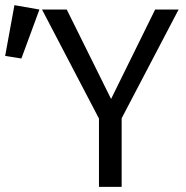

<svg xmlns="http://www.w3.org/2000/svg" viewBox="-156 -725 720 745"><path d="M316 -266V0H228V-265L7 -688H103L275 -341L446 -688H537ZM-3 -688 -73 -498 -136 -508 -100 -705Z"/></svg>

Font: FiraSans
Style: Regular
Weight: 350
Designer: Carrois Corporate & Edenspiekermann AG
Foundry: Carrois Corporate GbR & Edenspiekermann AG
Version: Version 3.106;PS 003.106;hotconv 1.0.70;makeotf.lib2.5.58329